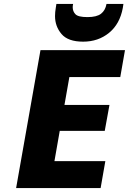

<svg xmlns="http://www.w3.org/2000/svg" viewBox="-20 -957 656 977"><path d="M605 -917Q590 -835 535 -790Q480 -745 403 -745Q326 -745 293 -784Q260 -823 260 -875Q260 -895 264 -918L267 -937H352Q350 -928 350 -920Q350 -899 364 -884.5Q378 -870 425 -870Q472 -870 494 -887Q516 -904 522 -937H608ZM333 -565 308 -423H537L513 -291H284L257 -137H516L492 0H62L186 -702H616L592 -565Z"/></svg>

Font: Fz Poppins
Style: Bold Italic
Weight: 700
Italic angle: -10°
Designer: Ninad Kale (Devanagari), Jonny Pinhorn (Latin)
Foundry: Indian Type Foundry
Version: Vit hóa bi Vntype.Com & FontZin.Com